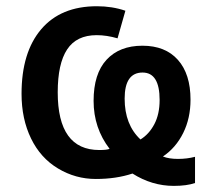

<svg xmlns="http://www.w3.org/2000/svg" viewBox="-20 -570 688 622"><path d="M543 32.2Q472.2 32.2 409.2 -7.8Q356.4 9.8 290.5 9.8Q224.6 9.8 168 -24.2Q111.3 -58.1 80.6 -121.3Q49.8 -184.6 49.8 -266.1Q49.8 -400.4 113.3 -475.1Q176.8 -549.8 293.9 -549.8Q343.8 -549.8 386.2 -535.2L360.8 -445.8Q325.7 -456.1 293 -456.1Q228 -456.1 197.5 -409.9Q167 -363.8 167 -271Q167 -84 301.8 -84Q327.1 -84 335 -87.9Q283.2 -155.3 283.2 -243.2Q283.2 -331.1 325.2 -376.5Q367.2 -421.9 441.4 -421.9Q515.6 -421.9 556.4 -376Q597.2 -330.1 597.2 -247.1Q597.2 -187 573.5 -139.2Q549.8 -91.3 507.8 -63Q527.3 -55.2 556.6 -55.2Q585.9 -55.2 611.8 -62V22.9Q585 32.2 543 32.2ZM441.9 -335Q383.8 -335 383.8 -250.5Q383.8 -166 435.1 -118.2Q462.9 -135.3 480 -167.7Q497.1 -200.2 497.1 -246.1Q497.1 -335 441.9 -335Z"/></svg>

Font: OpenSans-Semibold
Style: Regular
Weight: 600
Foundry: Ascender Corporation
Version: Version 1.10